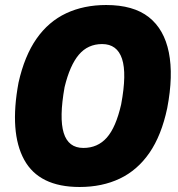

<svg xmlns="http://www.w3.org/2000/svg" viewBox="-20 -736 711 767"><path d="M298 11Q136 11 76.5 -98Q17 -207 54 -406Q78 -513 126 -581.5Q174 -650 244.5 -683Q315 -716 404 -716Q513 -716 574.5 -667.5Q636 -619 654.5 -526.5Q673 -434 648 -304Q625 -195 577 -125.5Q529 -56 458.5 -22.5Q388 11 298 11ZM313 -145Q370 -145 406.5 -186Q443 -227 464 -319Q487 -442 467.5 -501Q448 -560 388 -560Q331 -560 295 -517.5Q259 -475 238 -388Q216 -265 234.5 -205Q253 -145 313 -145Z"/></svg>

Font: Nunito Sans 7pt SemiExpanded Black
Style: Italic
Weight: 900
Width: 6
Italic angle: -9°
Designer: Vernon Adams
Foundry: Vernon Adams
Version: Version 3.101;gftools[0.9.27]